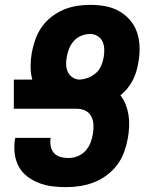

<svg xmlns="http://www.w3.org/2000/svg" viewBox="-20 -763 640 791"><path d="M252 8Q223 8 195 4.5Q167 1 141 -9Q115 -19 93 -35.5Q71 -52 58 -75.5Q45 -99 41 -127.5Q37 -156 41 -185L43 -195H189L188 -191Q186 -174 189.5 -158Q193 -142 204 -131Q215 -120 230.5 -116Q246 -112 262 -112Q281 -112 300 -119.5Q319 -127 332.5 -142Q346 -157 353 -175.5Q360 -194 363 -213Q366 -232 365 -250.5Q364 -269 355.5 -284.5Q347 -300 331 -307.5Q315 -315 296 -315H37V-435H113Q106 -461 106 -489Q106 -517 111 -546Q116 -573 125.5 -600Q135 -627 151.5 -651Q168 -675 192 -693.5Q216 -712 242 -723Q268 -734 296 -738.5Q324 -743 351 -743Q383 -743 413.5 -737.5Q444 -732 470 -717.5Q496 -703 515.5 -680.5Q535 -658 544.5 -629.5Q554 -601 555 -569.5Q556 -538 550 -506Q547 -487 541.5 -468.5Q536 -450 527 -432.5Q518 -415 505 -399Q492 -383 476 -370Q490 -353 498 -332Q506 -311 509.5 -288.5Q513 -266 512 -242.5Q511 -219 507 -195Q502 -167 492 -138.5Q482 -110 464 -85.5Q446 -61 421 -42Q396 -23 367.5 -12Q339 -1 310 3.5Q281 8 252 8ZM307 -435Q325 -436 342.5 -442.5Q360 -449 374.5 -461.5Q389 -474 396.5 -491.5Q404 -509 407 -526Q410 -543 409.5 -560Q409 -577 402.5 -591.5Q396 -606 382 -614.5Q368 -623 351 -623Q333 -623 315.5 -616Q298 -609 285 -595Q272 -581 265 -563.5Q258 -546 255 -528Q252 -512 252.5 -496Q253 -480 259.5 -466.5Q266 -453 278.5 -444.5Q291 -436 307 -435Z"/></svg>

Font: Iosevka Heavy Extended Oblique
Style: Regular
Weight: 900
Width: 7
Italic angle: -9°
Monospace: yes
Designer: Belleve Invis
Foundry: Belleve Invis
Version: Version 32.5.0; ttfautohint (v1.8.4)